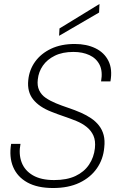

<svg xmlns="http://www.w3.org/2000/svg" viewBox="-20 -933 600 965"><path d="M247 12Q168 12 117.5 -16Q67 -44 46 -94Q25 -144 36 -210H83Q73 -159 88.5 -117.5Q104 -76 145 -52Q186 -28 252 -28Q316 -28 359.5 -48.5Q403 -69 427.5 -105.5Q452 -142 457 -188Q461 -226 449.5 -251.5Q438 -277 415.5 -295Q393 -313 363.5 -325Q334 -337 301.5 -348Q269 -359 239 -371Q177 -395 146.5 -433.5Q116 -472 122 -530Q127 -582 156.5 -623Q186 -664 236.5 -688Q287 -712 356 -712Q415 -712 459.5 -690.5Q504 -669 525 -627Q546 -585 535 -524H488Q497 -575 480.5 -607.5Q464 -640 429.5 -656Q395 -672 349 -672Q294 -672 255.5 -653Q217 -634 195.5 -603Q174 -572 170 -534Q166 -502 177 -479Q188 -456 210 -441Q232 -426 261 -414Q290 -402 323 -391Q356 -380 388 -366Q415 -354 438 -338.5Q461 -323 477.5 -302Q494 -281 501 -254Q508 -227 504 -192Q499 -133 467 -87Q435 -41 379.5 -14.5Q324 12 247 12ZM277 -753 279 -790 480 -913 478 -870Z"/></svg>

Font: DM Sans 18pt ExtraLight
Style: Italic
Weight: 250
Italic angle: -10°
Designer: Colophon Foundry, Jonny Pinhorn
Foundry: Colophon Foundry
Version: Version 4.004;gftools[0.9.30]